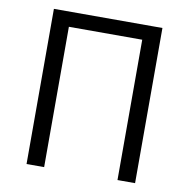

<svg xmlns="http://www.w3.org/2000/svg" viewBox="-81 -812 879 892"><g transform="rotate(10 358.0 -366.0)"><path d="M102 -732H614V0H531V-662H185V0H102Z"/></g></svg>

Font: Source Han Sans CN Normal
Style: Regular
Weight: 350
Designer: Ryoko NISHIZUKA 西塚涼子 (kana, bopomofo & ideographs); Paul D. Hunt (Latin, Greek & Cyrillic); Sandoll Communications 산돌커뮤니
Foundry: Adobe
Version: Version 2.004;hotconv 1.0.118;makeotfexe 2.5.65603